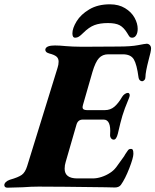

<svg xmlns="http://www.w3.org/2000/svg" viewBox="-79 -866 721 891"><path d="M-59 -7Q-59 -14 -52 -21Q-45 -28 -33 -32Q6 -43 22 -54.5Q38 -66 47 -95L188 -551Q193 -566 193 -580Q193 -595 183 -603.5Q173 -612 149 -618Q138 -621 134 -627Q130 -633 132 -639Q137 -655 176 -655Q197 -655 227 -652Q240 -651 259 -650Q278 -649 302 -649L468 -650Q529 -650 562 -656.5Q595 -663 602 -663Q610 -663 616 -657Q622 -651 622 -641Q622 -628 611 -589Q596 -531 596 -509Q596 -500 591 -494.5Q586 -489 580 -489Q575 -489 570 -493.5Q565 -498 564 -506Q556 -567 542 -590.5Q528 -614 491 -614H423Q397 -614 380.5 -596.5Q364 -579 350 -532L306 -379Q304 -371 304 -369Q304 -355 324 -355H408Q433 -355 451.5 -370.5Q470 -386 488 -417Q493 -425 500.5 -430Q508 -435 515 -435Q518 -435 520.5 -432Q523 -429 523 -424Q523 -420 520 -412Q497 -357 489 -329Q481 -303 468 -246Q461 -218 449 -218Q441 -218 436 -225Q431 -232 432 -242Q437 -311 402 -311H305Q283 -311 276 -288L226 -115Q221 -100 221 -83Q221 -38 280 -38H352Q371 -38 392.5 -45Q414 -52 432 -64Q448 -74 461 -91Q474 -108 497 -141Q501 -149 511 -163Q516 -171 519.5 -173Q523 -175 529 -175Q535 -175 537.5 -170Q540 -165 540 -152Q540 -134 521 -85Q502 -36 482 -8Q473 4 454 4L411 3Q192 0 100 0Q66 0 27 3Q-27 5 -45 5Q-52 5 -55.5 1.5Q-59 -2 -59 -7ZM560 -732Q560 -714 553 -702.5Q546 -691 534 -691Q527 -691 523.5 -694.5Q520 -698 516.5 -704Q513 -710 511 -713Q495 -739 476 -749Q457 -759 422 -759Q385 -759 359.5 -749.5Q334 -740 307 -713Q295 -701 287 -696Q279 -691 270 -691Q257 -691 257 -711Q257 -735 276.5 -767Q296 -799 335.5 -822.5Q375 -846 431 -846Q472 -846 501.5 -828Q531 -810 545.5 -783.5Q560 -757 560 -732Z"/></svg>

Font: EB Garamond ExtraBold
Style: Italic
Weight: 800
Italic angle: -17.2°
Designer: Georg Duffner and Octavio Pardo
Foundry: Georg Duffner
Version: Version 1.000